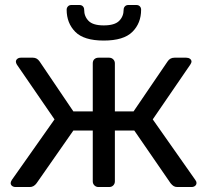

<svg xmlns="http://www.w3.org/2000/svg" viewBox="-20 -752 833 772"><path d="M22.9 -16.1Q22.9 -21 27.8 -28.8L199.2 -272L47.9 -492.2Q43.9 -499 43.9 -503.9Q43.9 -510.7 49.6 -515.4Q55.2 -520 64 -520H112.8Q128.9 -520 139.2 -504.9L274.9 -304.2H353V-497.1Q353 -508.3 359.6 -514.2Q366.2 -520 376 -520H418.9Q428.7 -520 435.3 -513.4Q441.9 -506.8 441.9 -497.1V-304.2H517.1L653.8 -504.9Q663.6 -520 681.2 -520H729Q737.8 -520 743.9 -515.6Q750 -511.2 750 -503.9Q750 -500 745.1 -492.2L594.2 -272L765.1 -28.8Q770 -22.9 770 -16.1Q770 -9.3 764.4 -4.6Q758.8 0 750 0H692.9Q684.1 0 678 -3.9Q671.9 -7.8 666 -15.1L520 -227.1H441.9V-22.9Q441.9 -13.2 435.5 -6.6Q429.2 0 418.9 0H376Q366.2 0 359.6 -6.6Q353 -13.2 353 -22.9V-227.1H274.9L127 -15.1Q115.7 0 100.1 0H43Q34.2 0 28.6 -4.4Q22.9 -8.8 22.9 -16.1ZM248 -712.9Q248 -720.7 253.2 -726.3Q258.3 -731.9 267.1 -731.9H299.3Q308.1 -731.9 313.2 -726.6Q318.4 -721.2 318.4 -712.9Q318.4 -686 336.2 -668Q354 -649.9 397 -649.9Q440.9 -649.9 459 -668Q477.1 -686 477.1 -712.9Q477.1 -720.7 482.2 -726.3Q487.3 -731.9 496.1 -731.9H528.3Q537.1 -731.9 542.2 -726.6Q547.4 -721.2 547.4 -712.9Q547.4 -658.7 512.2 -623.8Q477.1 -588.9 397 -588.9Q317.4 -588.9 282.7 -624Q248 -659.2 248 -712.9Z"/></svg>

Font: Rubik AZ
Style: Regular
Weight: 400
Designer: Hubert and Fischer
Foundry: Hubert & Fischer
Version: Version 2.000